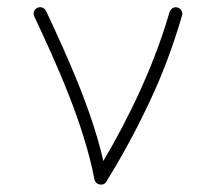

<svg xmlns="http://www.w3.org/2000/svg" viewBox="-20 -512 589 528"><path d="M83 -490.7C73.7 -486.3 69.8 -476.1 74.2 -466.8C135.3 -337.4 210.9 -170.4 239.7 -18.6C241.7 -8.3 252.4 -2.4 262.2 -4.9C267.1 -5.9 270.5 -8.3 272.5 -12.7C314 -79.6 353.5 -151.9 390.1 -229.5C426.8 -306.6 456.5 -386.7 480.5 -469.2C483.9 -478.5 477.5 -488.8 468.3 -491.2C459 -494.6 449.7 -488.3 446.3 -479C403.8 -332.5 336.9 -192.4 264.2 -69.3C231.4 -212.9 162.1 -363.3 106.9 -481.4C102.5 -490.7 92.3 -494.6 83 -490.7Z"/></svg>

Font: Mikhak ExtraLight
Style: Regular
Weight: 200
Designer: Amin Abedi
Version: Version 3.2